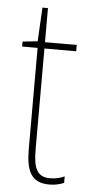

<svg xmlns="http://www.w3.org/2000/svg" viewBox="-50 -688 343 729"><g transform="rotate(5 121.0 -323.5)"><path d="M167 -14C116 -14 103 -49 103 -119V-503H224V-527H103V-657H82L75 -528L18 -522V-503H77V-120C77 -37 95 10 166 10C190 10 206 5 222 -1V-26C208 -19 188 -14 167 -14Z"/></g></svg>

Font: Noto Sans Gujarati Condensed Thin
Style: Regular
Weight: 100
Width: 3
Designer: Jelle Bosma - Monotype Design Team, Universal Thirst
Foundry: Monotype Imaging Inc.
Version: Version 2.106